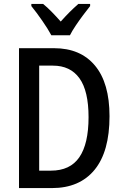

<svg xmlns="http://www.w3.org/2000/svg" viewBox="-20 -960 629 980"><path d="M539 -367Q539 -186 462.5 -93Q386 0 245 0H77V-714H256Q391 -714 465 -625Q539 -536 539 -367ZM432 -362Q432 -496 385.5 -560.5Q339 -625 250 -625H180V-89H240Q338 -89 385 -157.5Q432 -226 432 -362ZM242 -780Q225 -812 195.5 -854.5Q166 -897 140 -929V-940H200Q221 -923 244 -899.5Q267 -876 290 -850Q315 -878 335 -898Q355 -918 380 -940H440V-929Q424 -909 404.5 -883Q385 -857 366.5 -829.5Q348 -802 337 -780Z"/></svg>

Font: Noto Sans Lao Condensed Medium
Style: Regular
Weight: 500
Width: 3
Designer: Monotype Design Team
Foundry: Monotype Imaging Inc.
Version: Version 2.003; ttfautohint (v1.8.4.7-5d5b)